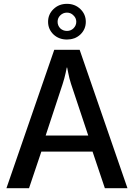

<svg xmlns="http://www.w3.org/2000/svg" viewBox="-20 -984 700 1004"><path d="M646.5 0Q584 -180.7 396.5 -723.6Q379.9 -723.6 330.1 -723.6Q313.5 -723.6 263.7 -723.6Q201.2 -543 13.7 0Q43.9 0 131.8 0Q148.4 -47.9 196.3 -191.4Q262.7 -191.4 463.9 -191.4Q480.5 -143.6 528.3 0Q557.6 0 646.5 0ZM441.4 -275.4Q385.7 -275.4 218.8 -275.4Q241.2 -342.8 307.6 -544.9Q317.4 -575.2 323.2 -602.5Q329.1 -630.9 329.1 -630.9Q330.1 -630.9 331.1 -630.9Q331.1 -630.9 336.9 -602.5Q341.8 -575.2 351.6 -544.9Q381.8 -455.1 441.4 -275.4ZM428.7 -870.1Q428.7 -909.2 400.4 -936.5Q372.1 -963.9 330.1 -963.9Q288.1 -963.9 259.8 -936.5Q231.4 -909.2 231.4 -870.1Q231.4 -831.1 259.8 -803.7Q288.1 -777.3 330.1 -777.3Q349.6 -777.3 366.2 -783.2Q367.2 -783.2 367.2 -783.2Q385.7 -790 400.4 -803.7Q428.7 -831.1 428.7 -870.1ZM378.9 -870.1Q378.9 -850.6 364.3 -835.9Q350.6 -822.3 330.1 -822.3Q309.6 -822.3 294.9 -835.9Q281.2 -850.6 281.2 -870.1Q281.2 -889.6 294.9 -903.3Q309.6 -918 330.1 -918Q350.6 -918 364.3 -903.3Q378.9 -889.6 378.9 -870.1Z"/></svg>

Font: DaxlinePro-Medium
Style: Medium
Weight: 400
Designer: Hans Reichel
Version: Version 7.502; 2006